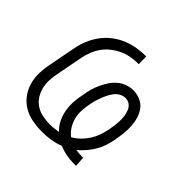

<svg xmlns="http://www.w3.org/2000/svg" viewBox="-144 -684 837 837"><g transform="rotate(45 275.0 -265.0)"><path d="M414 12Q390 12 367 7.5Q344 3 323 -6Q297 4 270.5 8Q244 12 219 12Q188 12 158 6.5Q128 1 103 -14Q78 -29 61 -52Q44 -75 36 -103Q28 -131 29 -162Q30 -193 37 -225L60 -345Q65 -372 76 -399Q87 -426 104.5 -450Q122 -474 146 -492.5Q170 -511 197 -522Q224 -533 252 -537.5Q280 -542 307 -542L308 -495Q286 -495 263.5 -491.5Q241 -488 219.5 -478.5Q198 -469 178.5 -454Q159 -439 145.5 -420Q132 -401 123.5 -379Q115 -357 111 -336L88 -216Q83 -192 82 -169Q81 -146 86.5 -124.5Q92 -103 104 -85Q116 -67 134 -55.5Q152 -44 174.5 -39.5Q197 -35 220 -35Q233 -35 245 -36.5Q257 -38 271 -40Q253 -57 242 -79Q231 -101 226.5 -126Q222 -151 223.5 -177.5Q225 -204 231 -230Q234 -249 239 -267.5Q244 -286 252.5 -304.5Q261 -323 272 -340Q283 -357 298.5 -370.5Q314 -384 333.5 -391Q353 -398 371 -398Q395 -398 415.5 -389Q436 -380 448.5 -363.5Q461 -347 467.5 -326Q474 -305 475.5 -282.5Q477 -260 474.5 -237Q472 -214 468 -191Q464 -170 457.5 -149Q451 -128 439.5 -108Q428 -88 413 -70.5Q398 -53 380 -38Q389 -37 397.5 -36Q406 -35 415 -35H425L428 12ZM325 -61Q344 -72 360 -88Q376 -104 387.5 -122Q399 -140 406 -160Q413 -180 417 -200Q420 -215 422 -230.5Q424 -246 424.5 -261.5Q425 -277 423 -291.5Q421 -306 415.5 -319.5Q410 -333 398.5 -341.5Q387 -350 371 -350Q358 -350 345 -343Q332 -336 323 -324.5Q314 -313 307.5 -300Q301 -287 296 -274Q291 -261 287 -247.5Q283 -234 281 -221Q276 -198 275 -175Q274 -152 279.5 -131Q285 -110 296.5 -92Q308 -74 325 -61Z"/></g></svg>

Font: Lode Dark Term
Style: Italic
Weight: 400
Italic angle: -11°
Monospace: yes
Designer: Belleve Invis
Foundry: Belleve Invis
Version: Version 29.2.0